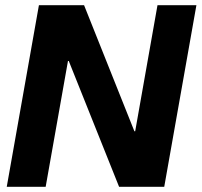

<svg xmlns="http://www.w3.org/2000/svg" viewBox="-20 -720 777 740"><path d="M6 0 130 -700H304L498 -214H501L587 -700H737L613 0H439L245 -485H242L156 0Z"/></svg>

Font: DM Sans 36pt Black
Style: Italic
Weight: 900
Italic angle: -10°
Designer: Colophon Foundry, Jonny Pinhorn
Foundry: Colophon Foundry
Version: Version 4.004;gftools[0.9.30]